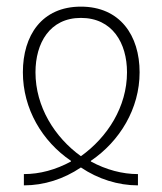

<svg xmlns="http://www.w3.org/2000/svg" viewBox="-20 -559 489 579"><path d="M52 0C113 0 172 -19 224 -54C276 -19 336 0 396 0V-34C349 -34 300 -47 254 -72V-74C341 -133 401 -231 401 -341C401 -452 342 -539 224 -539C106 -539 49 -452 49 -341C49 -231 107 -133 194 -74V-72C148 -47 100 -34 52 -34ZM224 -88C145 -145 87 -237 87 -341C87 -429 130 -505 224 -505C319 -505 363 -429 363 -341C363 -237 304 -145 224 -88Z"/></svg>

Font: Noto Sans Georgian Condensed ExtraLight
Style: Regular
Weight: 200
Width: 3
Designer: Monotype Design Team, Akaki Razmadze
Foundry: Google LLC
Version: Version 2.005